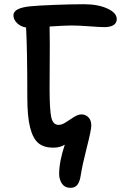

<svg xmlns="http://www.w3.org/2000/svg" viewBox="-20 -712 578 913"><path d="M314.9 181.2Q289.1 181.2 275.6 162.6Q262.2 144 261.2 117.2Q261.2 55.7 288.1 -23.9Q265.1 -9.8 232.9 -9.8Q189 -9.8 162.8 -31.2Q136.7 -52.7 123.3 -105Q109.9 -157.2 109.9 -247.1Q109.9 -478 104 -581.1Q78.1 -585.4 61 -602.3Q43.9 -619.1 43.9 -639.2Q43.9 -674.3 125 -682.1Q157.2 -685.5 237.1 -688.7Q316.9 -691.9 379.9 -691.9Q445.8 -691.9 490.5 -671.4Q535.2 -650.9 535.2 -621.1Q535.2 -602.5 519.8 -592.8Q504.4 -583 476.1 -583Q456.1 -583 405 -586.9Q354 -590.8 319.8 -590.8Q290 -590.8 215.8 -585.9Q216.8 -546.9 216.8 -500Q216.8 -453.1 216.3 -391.1Q215.8 -329.1 215.8 -292Q215.8 -189.5 223.9 -153.8Q231.9 -118.2 258.8 -118.2Q274.4 -118.2 293.2 -130.6Q312 -143.1 331.5 -155.5Q351.1 -168 367.2 -168Q386.7 -168 400.4 -154.3Q414.1 -140.6 414.1 -115.2Q414.1 -93.8 392.8 -10.7Q371.6 72.3 363.8 122.1Q359.9 150.4 348.6 165.8Q337.4 181.2 314.9 181.2Z"/></svg>

Font: Shantell Sans Irregular
Style: Regular
Weight: 500
Designer: Stephen Nixon, Anya Danilova, Shantell Martin
Foundry: Arrow Type
Version: Version 1.006;[9816181b4]